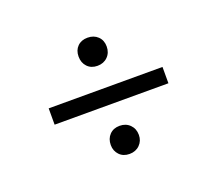

<svg xmlns="http://www.w3.org/2000/svg" viewBox="-69 -498 589 520"><g transform="rotate(-20 225.0 -238.5)"><path d="M61 -215V-262H389V-215ZM266 -111Q266 -94 254.5 -82.5Q243 -71 225 -71Q207 -71 196 -82.5Q185 -94 185 -111Q185 -129 196 -140.5Q207 -152 225 -152Q243 -152 254.5 -140.5Q266 -129 266 -111ZM266 -366Q266 -348 254.5 -336.5Q243 -325 225 -325Q207 -325 196 -336.5Q185 -348 185 -366Q185 -384 196 -395Q207 -406 225 -406Q243 -406 254.5 -395Q266 -384 266 -366Z"/></g></svg>

Font: Yrsa Light
Style: Regular
Weight: 300
Designer: Anna Giedrys (Yrsa+Rasa design), David Brezina (Yrsa art-direction, Rasa art-direction, design)
Foundry: Rosetta Type Foundry
Version: Version 2.004